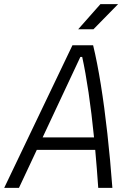

<svg xmlns="http://www.w3.org/2000/svg" viewBox="-36 -914 642 934"><path d="M-15.6 0 316.4 -693.8H417Q437 -611.3 454.6 -501.7Q472.2 -392.1 486.3 -264.4Q500.5 -136.7 510.7 0H441.9Q435.5 -93.8 427.2 -185.1H143.1L56.2 0ZM171.4 -245.6H421.4Q409.7 -363.3 394.8 -463.9Q379.9 -564.5 363.8 -637.2H355ZM344.2 -771.5 452.6 -894H538.6L418.5 -771.5Z"/></svg>

Font: Cascadia Mono Light
Style: Italic
Weight: 300
Italic angle: -10°
Monospace: yes
Designer: Aaron Bell
Foundry: Saja Typeworks
Version: Version 2404.023; ttfautohint (v1.8.4)